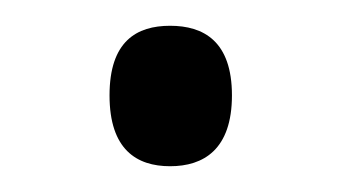

<svg xmlns="http://www.w3.org/2000/svg" viewBox="-20 -547 265 149"><path d="M112 -418C138 -418 160 -431 160 -473C160 -515 138 -527 112 -527C86 -527 65 -515 65 -473C65 -431 86 -418 112 -418Z"/></svg>

Font: Noto Serif Light
Style: Regular
Weight: 300
Designer: Monotype Design Team
Foundry: Monotype Imaging Inc.
Version: Version 2.013